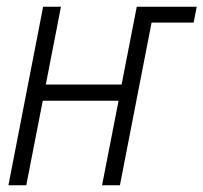

<svg xmlns="http://www.w3.org/2000/svg" viewBox="-20 -550 604 570"><path d="M5 0 108 -530H161L116 -299H341L386 -530H564L555 -483H430L336 0H283L332 -251H107L58 0Z"/></svg>

Font: Lode Dark
Style: Italic
Weight: 400
Italic angle: -11°
Monospace: yes
Designer: Belleve Invis
Foundry: Belleve Invis
Version: Version 29.2.0; ttfautohint (v1.8.3)